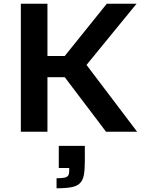

<svg xmlns="http://www.w3.org/2000/svg" viewBox="-20 -708 774 1032"><path d="M92 0V-688H235V-407H328L554 -688H714L445 -359L717 0H550L328 -293H235V0ZM284 304V250Q312 250 326.5 247Q341 244 346.5 235.5Q352 227 352 211V195H296V76H436V159Q436 203 431 231.5Q426 260 410.5 276Q395 292 365 298Q335 304 284 304Z"/></svg>

Font: Saira SemiExpanded SemiBold
Style: Regular
Weight: 600
Width: 6
Designer: Hector Gatti with collaboration of the Omnibus-Type team
Foundry: Omnibus-Type
Version: Version 1.101